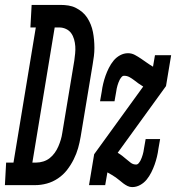

<svg xmlns="http://www.w3.org/2000/svg" viewBox="-83 -755 718 783"><path d="M-63 0 -58 -92H-28L63 -643H41L46 -735H163Q180 -735 196 -732.5Q212 -730 226 -723Q240 -716 252 -706Q264 -696 272.5 -683Q281 -670 287 -655Q293 -640 296 -624.5Q299 -609 300.5 -592.5Q302 -576 302 -559.5Q302 -543 300 -526.5Q298 -510 295 -493L246 -198Q242 -174 235.5 -151Q229 -128 217.5 -105Q206 -82 190.5 -62Q175 -42 153.5 -27.5Q132 -13 108 -6.5Q84 0 60 0ZM49 -92H65Q79 -92 93.5 -96.5Q108 -101 119.5 -110Q131 -119 140 -131.5Q149 -144 155 -158Q161 -172 165 -185.5Q169 -199 171 -213L220 -508Q222 -523 223.5 -537.5Q225 -552 224 -566.5Q223 -581 219 -595Q215 -609 207 -620Q199 -631 186 -637Q173 -643 159 -643H140ZM456 8Q446 8 437 3.5Q428 -1 420 -7Q412 -13 404.5 -19.5Q397 -26 389 -31.5Q381 -37 372.5 -42Q364 -47 355 -52L346 0H280L301 -126L501 -402Q491 -408 482 -414.5Q473 -421 464 -428Q455 -435 445 -440.5Q435 -446 423 -446Q417 -446 412.5 -440.5Q408 -435 405 -429.5Q402 -424 400 -418Q398 -412 396 -406Q394 -400 393 -394Q392 -388 391 -382L384 -342H325L332 -382Q334 -398 338 -414.5Q342 -431 347.5 -446.5Q353 -462 361 -478Q369 -494 380 -507.5Q391 -521 406.5 -529.5Q422 -538 439 -538Q454 -538 467 -531Q480 -524 492.5 -515.5Q505 -507 517 -498.5Q529 -490 541 -483L549 -530H615L594 -404L397 -132Q407 -126 415.5 -119.5Q424 -113 432.5 -105.5Q441 -98 450.5 -91Q460 -84 472 -84Q478 -84 482.5 -89.5Q487 -95 490 -100.5Q493 -106 495 -112Q497 -118 499 -124Q501 -130 502 -136Q503 -142 504 -148L511 -188H570L563 -148Q561 -132 557 -115.5Q553 -99 547.5 -83.5Q542 -68 534 -52Q526 -36 515 -22.5Q504 -9 488.5 -0.5Q473 8 456 8Z"/></svg>

Font: Iosevka Slab Semibold Extended
Style: Italic
Weight: 600
Width: 7
Italic angle: -9°
Monospace: yes
Designer: Belleve Invis
Foundry: Belleve Invis
Version: Version 11.1.0; ttfautohint (v1.8.3)